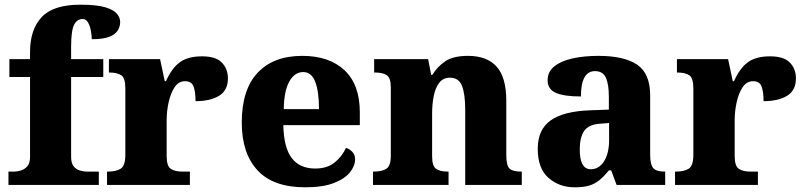

<svg xmlns="http://www.w3.org/2000/svg" viewBox="-20 -788 3426 818"><path d="M16 0V-57H42Q53 -57 68.5 -61.5Q84 -66 96 -79Q108 -92 108 -120V-460H20V-536H108V-567Q108 -662 157.5 -715Q207 -768 322 -768Q392 -768 428.5 -757Q465 -746 478.5 -729Q492 -712 492 -694Q492 -675 481.5 -658Q471 -641 445 -631Q419 -621 371 -621Q371 -635 367.5 -655.5Q364 -676 355.5 -691.5Q347 -707 332 -707Q308 -707 295.5 -682Q283 -657 283 -589V-536H420V-460H283V-120Q283 -92 294 -79Q305 -66 320.5 -61.5Q336 -57 350 -57H401V0Z M436 0V-57H441Q475 -57 494.5 -69.5Q514 -82 514 -129V-411Q514 -455 497 -467Q480 -479 447 -479H444V-536H662L682 -442H687Q712 -498 746.5 -523Q781 -548 841 -548Q899 -548 925 -521.5Q951 -495 951 -454Q951 -403 913.5 -380Q876 -357 813 -357Q813 -398 804.5 -420Q796 -442 768 -442Q741 -442 724 -416.5Q707 -391 698.5 -352.5Q690 -314 690 -276V-124Q690 -80 708 -68.5Q726 -57 755 -57H789V0Z M1280 10Q1144 10 1077 -62.5Q1010 -135 1010 -266Q1010 -406 1077.5 -478Q1145 -550 1268 -550Q1382 -550 1447.5 -489Q1513 -428 1513 -309V-255H1187Q1189 -159 1223 -114.5Q1257 -70 1323 -70Q1374 -70 1405.5 -95.5Q1437 -121 1454 -158Q1470 -153 1481.5 -140.5Q1493 -128 1493 -110Q1493 -82 1471.5 -54.5Q1450 -27 1403 -8.5Q1356 10 1280 10ZM1339 -323Q1339 -398 1323 -439.5Q1307 -481 1272 -481Q1235 -481 1212.5 -440.5Q1190 -400 1189 -323Z M1569 0V-57H1573Q1607 -57 1626 -69Q1645 -81 1645 -125V-415Q1645 -456 1628 -467.5Q1611 -479 1578 -479H1574V-536H1804L1817 -469H1822Q1843 -504 1877 -527Q1911 -550 1974 -550Q2054 -550 2095.5 -504.5Q2137 -459 2137 -358V-128Q2137 -82 2151 -69.5Q2165 -57 2199 -57H2203V0H1962V-322Q1962 -386 1948.5 -421.5Q1935 -457 1897 -457Q1868 -457 1851.5 -435.5Q1835 -414 1828 -379.5Q1821 -345 1821 -305V-122Q1821 -81 1837.5 -69Q1854 -57 1887 -57H1891V0Z M2428 10Q2363 10 2317 -30Q2271 -70 2271 -154Q2271 -236 2326 -275Q2381 -314 2493 -318L2574 -321V-375Q2574 -430 2561 -457.5Q2548 -485 2515 -485Q2455 -485 2455 -377Q2383 -377 2348 -392.5Q2313 -408 2313 -446Q2313 -483 2342.5 -506Q2372 -529 2421 -539.5Q2470 -550 2529 -550Q2639 -550 2694.5 -512.5Q2750 -475 2750 -381V-128Q2750 -87 2763 -72Q2776 -57 2810 -57H2814V0H2607L2584 -62H2574Q2552 -35 2532.5 -19.5Q2513 -4 2489 3Q2465 10 2428 10ZM2497 -67Q2532 -67 2553.5 -101Q2575 -135 2575 -191V-264L2538 -261Q2488 -258 2469 -230.5Q2450 -203 2450 -151Q2450 -67 2497 -67Z M2856 0V-57H2861Q2895 -57 2914.5 -69.5Q2934 -82 2934 -129V-411Q2934 -455 2917 -467Q2900 -479 2867 -479H2864V-536H3082L3102 -442H3107Q3132 -498 3166.5 -523Q3201 -548 3261 -548Q3319 -548 3345 -521.5Q3371 -495 3371 -454Q3371 -403 3333.5 -380Q3296 -357 3233 -357Q3233 -398 3224.5 -420Q3216 -442 3188 -442Q3161 -442 3144 -416.5Q3127 -391 3118.5 -352.5Q3110 -314 3110 -276V-124Q3110 -80 3128 -68.5Q3146 -57 3175 -57H3209V0Z"/></svg>

Font: Noto Serif Lao ExtraBold
Style: Regular
Weight: 800
Designer: Monotype Design Team
Foundry: Monotype Imaging Inc.
Version: Version 2.003; ttfautohint (v1.8.4.7-5d5b)